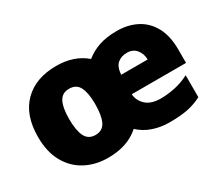

<svg xmlns="http://www.w3.org/2000/svg" viewBox="-105 -797 1190 1041"><g transform="rotate(-30 490.0 -276.5)"><path d="M698.2 -563Q768.1 -563 822.3 -534.9Q876.5 -506.8 907.2 -450.4Q938 -394 938 -309.1V-225.1H598.1Q600.6 -184.6 632.1 -155.3Q663.6 -126 725.1 -126Q763.2 -126 809.3 -135Q855.5 -144 902.8 -168V-30.8Q862.8 -9.8 817.1 0Q771.5 9.8 700.2 9.8Q646 9.8 597.9 -6.6Q549.8 -22.9 513.2 -57.1Q439.5 9.8 316.9 9.8Q237.3 9.8 175 -23.7Q112.8 -57.1 77.4 -121.3Q42 -185.5 42 -277.8Q42 -415 116.2 -489Q190.4 -563 319.8 -563Q430.7 -563 502.9 -501Q539.1 -530.3 585.9 -546.6Q632.8 -563 698.2 -563ZM687 -433.1Q651.9 -433.1 628.4 -413.6Q605 -394 601.1 -345.2H767.1Q766.6 -381.3 745.8 -407.2Q725.1 -433.1 687 -433.1ZM317.9 -420.9Q274.4 -420.9 255.6 -384.8Q236.8 -348.6 236.8 -277.8Q236.8 -207 255.4 -169.4Q273.9 -131.8 318.8 -131.8Q363.3 -131.8 381.6 -169.4Q399.9 -207 399.9 -277.8Q399.9 -348.6 381.3 -384.8Q362.8 -420.9 317.9 -420.9Z"/></g></svg>

Font: Open Sans ExtraBold
Style: Regular
Weight: 800
Designer: Monotype Design Team
Foundry: Monotype Imaging Inc.
Version: Version 3.003; ttfautohint (v1.8.4)